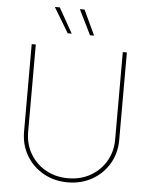

<svg xmlns="http://www.w3.org/2000/svg" viewBox="-62 -991 823 1052"><g transform="rotate(5 349.5 -465.5)"><path d="M349.6 9.8Q275.4 9.8 216.1 -23.7Q156.7 -57.1 122.3 -115.2Q87.9 -173.3 87.9 -247.1V-727.5H110.4V-247.1Q110.4 -179.7 141.6 -126.7Q172.9 -73.7 227.1 -43.2Q281.2 -12.7 349.6 -12.7Q418.5 -12.7 472.4 -43.2Q526.4 -73.7 557.6 -126.7Q588.9 -179.7 588.9 -247.1V-727.5H611.3V-247.1Q611.3 -173.3 577.1 -115.2Q543 -57.1 483.6 -23.7Q424.3 9.8 349.6 9.8ZM401.9 -803.7 334 -941.4H359.9L424.3 -803.7ZM279.3 -803.7 196.3 -941.4H223.6L301.3 -803.7Z"/></g></svg>

Font: Inter 20pt Thin
Style: Regular
Weight: 250
Version: Version 4.001;git-66647c0bb